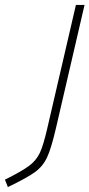

<svg xmlns="http://www.w3.org/2000/svg" viewBox="-119 -520 363 779"><path d="M-99 209Q-29 174 -0.5 152.5Q28 131 42.5 100.5Q57 70 73 0L189 -500H224L108 0Q89 82 72 118.5Q55 155 22.5 178.5Q-10 202 -87 239Z"/></svg>

Font: Cairo ExtraLight
Style: Italic
Weight: 275
Italic angle: -13°
Designer: Mohamed Gaber, Accademia di Belle Arti di Urbino and others
Foundry: Kief Type Foundry, Accademia di Belle Arti di Urbino and others
Version: Version 3.011